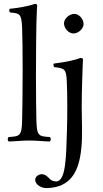

<svg xmlns="http://www.w3.org/2000/svg" viewBox="-20 -718 525 981"><path d="M307 -599C307 -573 331 -547 355 -547C383 -547 407 -573.9 407 -595C407 -619 386 -647 359 -647C335 -647 307 -623 307 -599ZM321 -307C322.7 -273.9 323.8 -234.9 323.8 -177C323.8 -135.3 323.3 -91 322 -50C318 81.9 317 209 267 209C256 209 243 205 236 198C226 188 214 172 192 172C181 172 160 182 160 200C160 229 196 243 215 243C236 243 288 240 325 209C372.1 170.9 402 98 399 -64C398.4 -93.8 397.5 -143.4 397.5 -173C397.5 -223.8 398.7 -260.4 400 -311C401.2 -361 404 -415 404 -415C404 -419 399 -422 391 -422C363 -411 323 -402 254 -393C252 -387 254 -381 256 -375C310 -370 318 -363.9 321 -307ZM93 -103C91 -24 82 -21 24 -18C17.9 -11.9 18.1 -0.9 24 5C64 4 88 0 129 0C170 0 194 4 235 5C240.9 -0.9 241.1 -11.9 235 -18C177 -21 168 -24 166 -103C165.1 -140.4 163.7 -232.8 163.7 -329.1C163.7 -439.9 165.2 -555.9 166 -599C167.2 -661 170 -689 170 -689C170 -696 166 -698 157 -698C133 -688 67 -676 29 -673C27 -665 26 -660 32 -654C82 -651 89.7 -646.3 93 -576C94.8 -537.8 95.7 -447.7 95.7 -355.1C95.7 -251.7 94.1 -144.9 93 -103Z"/></svg>

Font: Libertinus Serif Display
Style: Regular
Weight: 400
Designer: Philipp H. Poll
Foundry: Khaled Hosny
Version: Version 6.1